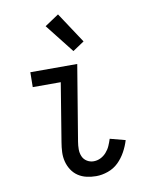

<svg xmlns="http://www.w3.org/2000/svg" viewBox="-86 -823 672 891"><g transform="rotate(-10 250.0 -377.0)"><path d="M295 8Q272 8 250 3Q228 -2 210 -14Q192 -26 180 -44.5Q168 -63 162.5 -84.5Q157 -106 158 -129Q159 -152 163 -175L208 -450H76L77 -520H298L239 -164Q236 -146 236 -128.5Q236 -111 242.5 -95.5Q249 -80 263.5 -71Q278 -62 295 -62Q312 -62 327.5 -69.5Q343 -77 355 -90.5Q367 -104 374 -120Q381 -136 386 -152L458 -133Q450 -106 435.5 -79.5Q421 -53 400 -32.5Q379 -12 350.5 -2Q322 8 295 8ZM291 -582 184 -718 250 -762 345 -618Z"/></g></svg>

Font: Iosevka Web
Style: Italic
Weight: 400
Italic angle: -9°
Monospace: yes
Designer: Belleve Invis
Foundry: Belleve Invis
Version: Version 28.0.3; ttfautohint (v1.8.3)